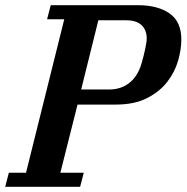

<svg xmlns="http://www.w3.org/2000/svg" viewBox="-50 -718 717 738"><path d="M-16 -54H50L197 -644H131L145 -698H481Q556 -698 601.5 -666.5Q647 -635 647 -566Q647 -528 634.5 -484.5Q622 -441 593 -403.5Q564 -366 515.5 -341Q467 -316 394 -316H248L182 -54H272L258 0H-30ZM262 -374H369Q418 -374 451 -402.5Q484 -431 497 -485Q499 -492 502 -503.5Q505 -515 507.5 -527Q510 -539 512 -550.5Q514 -562 514 -570Q514 -602 494.5 -621Q475 -640 435 -640H328Z"/></svg>

Font: IBM Plex Serif SmBld
Style: Italic
Weight: 600
Italic angle: -14°
Designer: Mike Abbink, Paul van der Laan, Pieter van Rosmalen
Foundry: Bold Monday
Version: Version 3.001